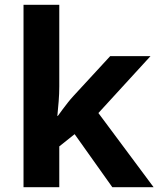

<svg xmlns="http://www.w3.org/2000/svg" viewBox="-20 -780 660 800"><path d="M227 -420Q227 -389 224.5 -358.5Q222 -328 219 -297H221Q231 -311 241.5 -325Q252 -339 263 -353Q274 -367 286 -380L439 -546H607L390 -309L620 0H448L291 -221L227 -170V0H78V-760H227Z"/></svg>

Font: Noto Sans Thai
Style: Bold
Weight: 700
Designer: Monotype Design Team
Foundry: Monotype Imaging Inc.
Version: Version 2.001